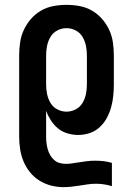

<svg xmlns="http://www.w3.org/2000/svg" viewBox="-20 -548 540 791"><path d="M242 223Q216 223 190.5 216.5Q165 210 142.5 196Q120 182 103.5 161.5Q87 141 77 117Q67 93 63 67Q59 41 59 15V-320Q59 -347 63 -374Q67 -401 78.5 -425.5Q90 -450 108 -470.5Q126 -491 149.5 -504.5Q173 -518 200 -523Q227 -528 254 -528Q281 -528 308 -523Q335 -518 358.5 -504.5Q382 -491 400 -470.5Q418 -450 429.5 -425.5Q441 -401 445 -374Q449 -347 449 -320V-200Q449 -176 446.5 -152Q444 -128 437.5 -105Q431 -82 419.5 -61Q408 -40 390 -23.5Q372 -7 349 0.5Q326 8 302 8Q280 8 258 1.5Q236 -5 219 -19Q202 -33 190 -51.5Q178 -70 170 -91V15Q170 28 171.5 41Q173 54 176.5 66.5Q180 79 186.5 90.5Q193 102 203 111Q213 120 225.5 123.5Q238 127 251 127Q263 127 274 125.5Q285 124 296 122H297Q316 119 334.5 116.5Q353 114 372 114Q390 114 407 116Q424 118 441 123V219Q425 214 408.5 211.5Q392 209 375 209Q358 209 341.5 211.5Q325 214 308.5 216.5Q292 219 275 221Q258 223 242 223ZM254 -88Q274 -88 292 -97.5Q310 -107 320 -124Q330 -141 334 -160.5Q338 -180 338 -200V-320Q338 -340 334 -359.5Q330 -379 320 -396Q310 -413 292 -422.5Q274 -432 254 -432Q234 -432 216 -422.5Q198 -413 188 -396Q178 -379 174 -359.5Q170 -340 170 -320V-200Q170 -180 174 -160.5Q178 -141 188 -124Q198 -107 216 -97.5Q234 -88 254 -88Z"/></svg>

Font: Iosevka
Style: Bold
Weight: 700
Monospace: yes
Designer: Belleve Invis
Foundry: Belleve Invis
Version: Version 32.5.0; ttfautohint (v1.8.4)